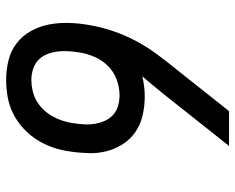

<svg xmlns="http://www.w3.org/2000/svg" viewBox="-92 -692 783 640"><g transform="rotate(-90 300.0 -371.5)"><path d="M134 0 310 -222Q324 -239 338 -256Q352 -273 366 -289Q349 -285 332 -283Q315 -281 299 -281Q267 -281 236.5 -288Q206 -295 181.5 -311.5Q157 -328 140.5 -353.5Q124 -379 116.5 -408Q109 -437 110 -469Q111 -501 116 -533Q120 -561 129.5 -588.5Q139 -616 155 -641Q171 -666 193.5 -686.5Q216 -707 242.5 -720Q269 -733 297.5 -738Q326 -743 354 -743Q388 -743 420 -735Q452 -727 477 -707.5Q502 -688 517.5 -659.5Q533 -631 539 -599.5Q545 -568 544 -533.5Q543 -499 537 -466Q530 -425 516.5 -385.5Q503 -346 483.5 -309.5Q464 -273 438 -238Q412 -203 385 -170L250 0ZM303 -365Q329 -365 355 -374.5Q381 -384 400.5 -403.5Q420 -423 431 -448.5Q442 -474 446 -500Q446 -500 446 -500.5Q446 -501 446 -501Q449 -520 450 -538.5Q451 -557 448.5 -574.5Q446 -592 439 -608.5Q432 -625 419.5 -636.5Q407 -648 389.5 -653.5Q372 -659 354 -659Q337 -659 319 -655Q301 -651 285 -642Q269 -633 255.5 -619Q242 -605 233 -589Q224 -573 218.5 -556Q213 -539 210 -521Q210 -520 210 -520Q210 -520 210 -519Q207 -501 206 -482.5Q205 -464 208 -446.5Q211 -429 218 -413.5Q225 -398 237.5 -386.5Q250 -375 267.5 -370Q285 -365 303 -365Z"/></g></svg>

Font: Iosevka Etoile Medium Oblique
Style: Regular
Weight: 500
Italic angle: -9°
Designer: Belleve Invis
Foundry: Belleve Invis
Version: Version 15.5.2; ttfautohint (v1.8.4)